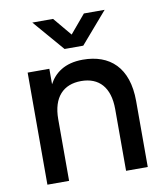

<svg xmlns="http://www.w3.org/2000/svg" viewBox="-85 -841 784 911"><g transform="rotate(-10 306.5 -385.0)"><path d="M261.5 -620H351.5L481 -770H381L306.5 -681.5L232.5 -770H132.5ZM448.5 0H553V-317.5C553 -480.5 466.5 -555 337.5 -555C249 -555 200 -515 174 -465.5V-540H69.5V0H174V-297C174 -403.5 227 -456.5 312 -456.5C397.5 -456.5 448.5 -403 448.5 -297Z"/></g></svg>

Font: Vela Sans SemBd
Style: Regular
Weight: 600
Designer: Principal design: Mikhail Sharanda - project Manrope.
Design modification: Ravid Balaliev
Foundry: Mikhail Sharanda
Version: Version 1.001